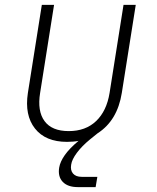

<svg xmlns="http://www.w3.org/2000/svg" viewBox="-20 -570 640 785"><path d="M298 195Q257 195 236.5 173.5Q216 152 222 115Q226 91 245 64Q264 37 301 6Q291 8 278.5 9Q266 10 254 10Q166 10 123 -44.5Q80 -99 94 -190L151 -550H201L144 -190Q132 -116 162 -75Q192 -34 261 -34Q330 -34 373 -75Q416 -116 428 -190L485 -550H535L478 -190Q460 -77 379 -25L348 0Q315 27 294.5 54.5Q274 82 271 103Q267 126 278.5 139.5Q290 153 314 153H378L371 195Z"/></svg>

Font: JetBrains Mono Thin
Style: Italic
Weight: 100
Italic angle: -9°
Monospace: yes
Designer: Philipp Nurullin, Konstantin Bulenkov
Foundry: JetBrains
Version: Version 2.305; ttfautohint (v1.8.4.7-5d5b)